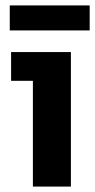

<svg xmlns="http://www.w3.org/2000/svg" viewBox="-20 -688 351 708"><path d="M101.3 0V-390H20.9V-496H241.4V0ZM16 -575.8V-668H310.7V-575.8Z"/></svg>

Font: Atkinson Hyperlegible Next
Style: Regular
Weight: 400
Designer: Elliott Scott, Megan Eiswerth, Linus Boman, Theodore Petrosky, Letters from Sweden
Foundry: Applied Design Works, Letters from Sweden
Version: Version 2.001